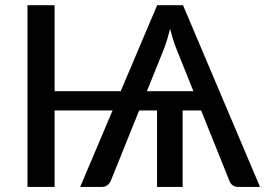

<svg xmlns="http://www.w3.org/2000/svg" viewBox="-20 -738 1046 758"><path d="M1006.5 0H921.5Q894.5 0 885.5 -24.5L774 -302H701V0H600V-302H529.5L417.5 -24.5Q414 -15 404.8 -7.5Q395.5 0 382 0H296.5L424.5 -302H195.5V0H88.5V-717.5H195.5V-378H456.5L600.5 -717.5H702.5ZM743.5 -378 676 -546.5Q663.5 -577.5 651.5 -624Q639.5 -576 627.5 -545.5L560 -378Z"/></svg>

Font: Verano Sans Medium
Style: Regular
Weight: 500
Designer: Lukasz Dziedzic with Adam Twardoch and Botio Nikoltchev
Foundry: tyPoland Lukasz Dziedzic
Version: Version 3.001;December 28, 2019;FontCreator 12.0.0.2547 64-b